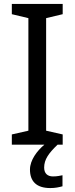

<svg xmlns="http://www.w3.org/2000/svg" viewBox="-20 -734 379 974"><path d="M204 116C204 75 227 43 272 0H298V-52L214 -71V-642L298 -662V-714H40V-662L124 -642V-71L40 -52V0H205C169 30 132 78 132 126C132 185 164 220 235 220C261 220 278 216 297 211V155C286 157 271 161 249 161C221 161 204 146 204 116Z"/></svg>

Font: Noto Sans Arabic UI
Style: Regular
Weight: 400
Designer: Monotype Design Team, Nadine Chahine and Nizar Qandah
Foundry: Monotype Imaging Inc.
Version: Version 2.010